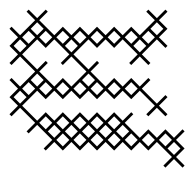

<svg xmlns="http://www.w3.org/2000/svg" viewBox="-22 -344 406 401"><g transform="rotate(-90 180.5 -143.0)"><path d="M71.4 40 89.3 22.1 107.1 40 111.4 35.7 93.6 17.9 111.4 0 93.6 -17.9 111.4 -35.7 93.6 -53.6 125 -85 142.9 -67.1 147.1 -71.4 129.3 -89.3 147.1 -107.1 129.3 -125 147.1 -142.9 129.3 -160.7 147.1 -178.6 129.3 -196.4 147.1 -214.3 129.3 -232.1 147.1 -250 129.3 -267.9 160.7 -299.3 192.1 -267.9 174.3 -250 192.1 -232.1 174.3 -214.3 192.1 -196.4 174.3 -178.6 192.1 -160.7 174.3 -142.9 192.1 -125 174.3 -107.1 192.1 -89.3 174.3 -71.4 192.1 -53.6 160.7 -22.1 142.9 -40 138.6 -35.7 156.4 -17.9 138.6 0 142.9 4.3 160.7 -13.6 178.6 4.3 182.9 0 165 -17.9 196.4 -49.3 214.3 -31.4 218.6 -35.7 200.7 -53.6 218.6 -71.4 200.7 -89.3 218.6 -107.1 200.7 -125 232.1 -156.4 250 -138.6 254.3 -142.9 236.4 -160.7 267.9 -192.1 299.3 -160.7 281.4 -142.9 299.3 -125 281.4 -107.1 299.3 -89.3 267.9 -57.9 250 -75.7 245.7 -71.4 263.6 -53.6 245.7 -35.7 250 -31.4 267.9 -49.3 299.3 -17.9 281.4 0 285.7 4.3 303.6 -13.6 321.4 4.3 339.3 -13.6 357.1 4.3 361.4 0 343.6 -17.9 361.4 -35.7 357.1 -40 339.3 -22.1 307.9 -53.6 325.7 -71.4 307.9 -89.3 325.7 -107.1 307.9 -125 325.7 -142.9 307.9 -160.7 325.7 -178.6 307.9 -196.4 325.7 -214.3 307.9 -232.1 339.3 -263.6 357.1 -245.7 361.4 -250 343.6 -267.9 361.4 -285.7 357.1 -290 339.3 -272.1 307.9 -303.6 325.7 -321.4 321.4 -325.7 303.6 -307.9 285.7 -325.7 267.9 -307.9 250 -325.7 245.7 -321.4 263.6 -303.6 232.1 -272.1 200.7 -303.6 218.6 -321.4 214.3 -325.7 196.4 -307.9 178.6 -325.7 160.7 -307.9 142.9 -325.7 138.6 -321.4 156.4 -303.6 125 -272.1 107.1 -290 102.9 -285.7 120.7 -267.9 89.3 -236.4 71.4 -254.3 67.1 -250 85 -232.1 67.1 -214.3 85 -196.4 67.1 -178.6 85 -160.7 67.1 -142.9 85 -125 67.1 -107.1 85 -89.3 67.1 -71.4 85 -53.6 67.1 -35.7 85 -17.9 53.6 13.6 35.7 -4.3 31.4 0 49.3 17.9 31.4 35.7 35.7 40 53.6 22.1ZM71.4 4.3 85 17.9 71.4 31.4 57.9 17.9ZM111.4 -107.1 125 -120.7 138.6 -107.1 125 -93.6ZM111.4 -142.9 125 -156.4 138.6 -142.9 125 -129.3ZM111.4 -178.6 125 -192.1 138.6 -178.6 125 -165ZM111.4 -214.3 125 -227.9 138.6 -214.3 125 -200.7ZM107.1 -245.7 120.7 -232.1 107.1 -218.6 93.6 -232.1ZM107.1 -210 120.7 -196.4 107.1 -182.9 93.6 -196.4ZM107.1 -174.3 120.7 -160.7 107.1 -147.1 93.6 -160.7ZM107.1 -138.6 120.7 -125 107.1 -111.4 93.6 -125ZM107.1 -102.9 120.7 -89.3 107.1 -75.7 93.6 -89.3ZM232.1 -165 200.7 -196.4 218.6 -214.3 200.7 -232.1 232.1 -263.6 250 -245.7 254.3 -250 236.4 -267.9 267.9 -299.3 299.3 -267.9 281.4 -250 299.3 -232.1 267.9 -200.7 250 -218.6 245.7 -214.3 263.6 -196.4ZM182.9 -285.7 196.4 -299.3 210 -285.7 196.4 -272.1ZM290 -178.6 303.6 -192.1 317.1 -178.6 303.6 -165ZM290 -35.7 303.6 -49.3 317.1 -35.7 303.6 -22.1ZM285.7 -67.1 299.3 -53.6 285.7 -40 272.1 -53.6ZM285.7 -210 299.3 -196.4 285.7 -182.9 272.1 -196.4ZM290 -285.7 303.6 -299.3 317.1 -285.7 303.6 -272.1ZM75.7 0 89.3 -13.6 102.9 0 89.3 13.6ZM75.7 -35.7 89.3 -49.3 102.9 -35.7 89.3 -22.1ZM75.7 -71.4 89.3 -85 102.9 -71.4 89.3 -57.9ZM75.7 -107.1 89.3 -120.7 102.9 -107.1 89.3 -93.6ZM75.7 -142.9 89.3 -156.4 102.9 -142.9 89.3 -129.3ZM75.7 -178.6 89.3 -192.1 102.9 -178.6 89.3 -165ZM75.7 -214.3 89.3 -227.9 102.9 -214.3 89.3 -200.7ZM111.4 -250 125 -263.6 138.6 -250 125 -236.4ZM165 -303.6 178.6 -317.1 192.1 -303.6 178.6 -290ZM182.9 -71.4 196.4 -85 210 -71.4 196.4 -57.9ZM182.9 -107.1 196.4 -120.7 210 -107.1 196.4 -93.6ZM182.9 -142.9 196.4 -156.4 210 -142.9 196.4 -129.3ZM182.9 -178.6 196.4 -192.1 210 -178.6 196.4 -165ZM182.9 -214.3 196.4 -227.9 210 -214.3 196.4 -200.7ZM182.9 -250 196.4 -263.6 210 -250 196.4 -236.4ZM200.7 -160.7 214.3 -174.3 227.9 -160.7 214.3 -147.1ZM200.7 -267.9 214.3 -281.4 227.9 -267.9 214.3 -254.3ZM272.1 -303.6 285.7 -317.1 299.3 -303.6 285.7 -290ZM290 -71.4 303.6 -85 317.1 -71.4 303.6 -57.9ZM290 -107.1 303.6 -120.7 317.1 -107.1 303.6 -93.6ZM290 -142.9 303.6 -156.4 317.1 -142.9 303.6 -129.3ZM290 -214.3 303.6 -227.9 317.1 -214.3 303.6 -200.7ZM290 -250 303.6 -263.6 317.1 -250 303.6 -236.4ZM307.9 -17.9 321.4 -31.4 335 -17.9 321.4 -4.3ZM307.9 -267.9 321.4 -281.4 335 -267.9 321.4 -254.3Z"/></g></svg>

Font: Gossip Low Cross Stitch
Style: Regular
Weight: 300
Width: 3
Designer: Deborah Khodanovich
Version: Version 1.001;Glyphs 3.3.1 (3343)